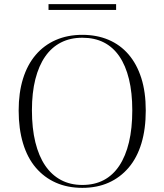

<svg xmlns="http://www.w3.org/2000/svg" viewBox="-20 -891 792 926"><path d="M377 -723Q447 -723 503.5 -699Q560 -675 600 -628.5Q640 -582 661.5 -514.5Q683 -447 683 -358Q683 -269 662 -199.5Q641 -130 600.5 -82.5Q560 -35 504 -10Q448 15 377 15Q306 15 249.5 -10Q193 -35 152.5 -82.5Q112 -130 91 -200Q70 -270 70 -358Q70 -444 91 -511.5Q112 -579 152 -626Q192 -673 249 -698Q306 -723 377 -723ZM377 -709Q319 -709 274 -686Q229 -663 198 -618.5Q167 -574 150.5 -509Q134 -444 134 -359Q134 -272 150.5 -205Q167 -138 198 -92.5Q229 -47 274 -23Q319 1 377 1Q436 1 480.5 -22.5Q525 -46 555.5 -92Q586 -138 602 -205Q618 -272 618 -359Q618 -444 602 -509.5Q586 -575 555.5 -619.5Q525 -664 480.5 -686.5Q436 -709 377 -709ZM214 -843V-871H540V-843Z"/></svg>

Font: Kalnia Light
Style: Regular
Weight: 300
Designer: Frida Medrano
Foundry: Frida Medrano
Version: Version 1.105